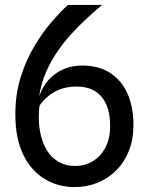

<svg xmlns="http://www.w3.org/2000/svg" viewBox="-20 -747 592 782"><path d="M284.5 15Q217.5 15 162.5 -17.8Q107.5 -50.5 75 -116.5Q42.5 -182.5 42.5 -281Q42.5 -364.5 65 -435Q87.5 -505.5 121.8 -562Q156 -618.5 192.2 -660Q228.5 -701.5 256.5 -727H396Q369 -704.5 335.8 -674.2Q302.5 -644 268.8 -606.8Q235 -569.5 206 -525.2Q177 -481 158.2 -430.2Q139.5 -379.5 137 -322.5L133.5 -331.5Q141 -365.5 157 -392.8Q173 -420 196.5 -439.5Q220 -459 249.8 -469.5Q279.5 -480 314.5 -480Q382 -480 428.5 -450Q475 -420 499.2 -365.8Q523.5 -311.5 523.5 -238Q523.5 -179 504.8 -132.2Q486 -85.5 452.8 -52.5Q419.5 -19.5 376.2 -2.2Q333 15 284.5 15ZM286 -71Q325.5 -71 358 -90.5Q390.5 -110 409.8 -147Q429 -184 428.5 -236.5Q428.5 -310.5 393.8 -352.5Q359 -394.5 292 -394.5Q253 -394.5 224 -383Q195 -371.5 175 -354.2Q155 -337 142 -318.5Q140 -314.5 139 -298Q138 -281.5 138 -269Q138 -229 147 -193.2Q156 -157.5 174.2 -130Q192.5 -102.5 220.5 -86.8Q248.5 -71 286 -71Z"/></svg>

Font: Spline Sans
Style: Regular
Weight: 400
Designer: Eben Sorkin, Mirko Velimirovic
Foundry: Sorkin Type
Version: Version 1.001